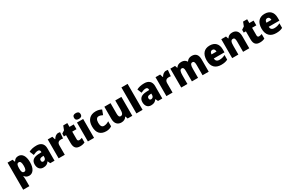

<svg xmlns="http://www.w3.org/2000/svg" viewBox="245 -2794 7371 4866"><g transform="rotate(-30 3931.0 -361.0)"><path d="M376 -656C309 -656 271 -628 241 -576H232L206 -646H60V147H241V-56C241 -89 238 -119 235 -153H241C267 -113 306 -83 374 -83C483 -83 560 -185 560 -370C560 -552 491 -656 376 -656ZM311 -512C354 -512 377 -470 377 -370C377 -273 355 -232 311 -232C258 -232 241 -276 241 -364V-385C242 -472 259 -512 311 -512Z M909 -656C818 -656 743 -639 683 -606L733 -482C785 -508 834 -523 874 -523C913 -523 936 -503 936 -455V-445L851 -442C708 -436 631 -380 631 -262C631 -152 690 -83 785 -83C869 -83 910 -108 953 -166H956L990 -93H1116V-456C1116 -587 1038 -656 909 -656ZM898 -338 936 -340V-295C936 -248 903 -216 862 -216C832 -216 813 -234 813 -272C813 -313 837 -335 898 -338Z M1546 -656C1486 -656 1433 -609 1407 -558H1398L1371 -646H1236V-93H1416V-367C1416 -457 1471 -478 1525 -478C1554 -478 1571 -476 1584 -472L1600 -650C1585 -653 1564 -656 1546 -656Z M1921 -230C1890 -230 1873 -248 1873 -284V-507H1997V-646H1873V-757H1754L1709 -641L1629 -588V-507H1692V-275C1692 -132 1754 -83 1863 -83C1925 -83 1965 -95 2005 -114V-249C1975 -238 1949 -230 1921 -230Z M2183 -869C2125 -869 2087 -848 2087 -784C2087 -722 2126 -700 2183 -700C2238 -700 2279 -722 2279 -784C2279 -848 2239 -869 2183 -869ZM2273 -646H2092V-93H2273Z M2629 -83C2697 -83 2749 -101 2793 -132V-279C2747 -248 2696 -230 2645 -230C2590 -230 2555 -271 2555 -368C2555 -462 2590 -510 2643 -510C2682 -510 2717 -498 2759 -477L2810 -614C2761 -641 2705 -656 2639 -656C2475 -656 2372 -553 2372 -367C2372 -170 2468 -83 2629 -83Z M3392 -646H3212V-393C3212 -290 3198 -231 3131 -231C3090 -231 3074 -269 3074 -342V-646H2893V-286C2893 -149 2967 -83 3071 -83C3136 -83 3191 -107 3223 -162H3233L3255 -93H3392Z M3693 -93V-853H3512V-93Z M4063 -656C3972 -656 3897 -639 3837 -606L3887 -482C3939 -508 3988 -523 4028 -523C4067 -523 4090 -503 4090 -455V-445L4005 -442C3862 -436 3785 -380 3785 -262C3785 -152 3844 -83 3939 -83C4023 -83 4064 -108 4107 -166H4110L4144 -93H4270V-456C4270 -587 4192 -656 4063 -656ZM4052 -338 4090 -340V-295C4090 -248 4057 -216 4016 -216C3986 -216 3967 -234 3967 -272C3967 -313 3991 -335 4052 -338Z M4700 -656C4640 -656 4587 -609 4561 -558H4552L4525 -646H4390V-93H4570V-367C4570 -457 4625 -478 4679 -478C4708 -478 4725 -476 4738 -472L4754 -650C4739 -653 4718 -656 4700 -656Z M5450 -656C5385 -656 5334 -628 5303 -580H5295C5268 -626 5222 -656 5147 -656C5072 -656 5019 -625 4993 -578H4986L4962 -646H4824V-93H5005V-337C5005 -451 5021 -508 5079 -508C5118 -508 5136 -474 5136 -396V-93H5316V-353C5316 -455 5333 -508 5389 -508C5428 -508 5448 -477 5448 -396V-93H5628V-453C5628 -593 5566 -656 5450 -656Z M5977 -656C5822 -656 5725 -560 5725 -366C5725 -174 5829 -83 5994 -83C6078 -83 6134 -96 6186 -124V-259C6128 -229 6079 -216 6017 -216C5944 -216 5908 -254 5906 -318H6219V-403C6219 -569 6127 -656 5977 -656ZM5983 -527C6028 -527 6053 -493 6054 -436H5908C5912 -501 5942 -527 5983 -527Z M6636 -656C6565 -656 6515 -627 6484 -575H6476L6453 -646H6315V-93H6496V-339C6496 -455 6512 -508 6574 -508C6619 -508 6634 -470 6634 -397V-93H6815V-453C6815 -590 6744 -656 6636 -656Z M7184 -230C7153 -230 7136 -248 7136 -284V-507H7260V-646H7136V-757H7017L6972 -641L6892 -588V-507H6955V-275C6955 -132 7017 -83 7126 -83C7188 -83 7228 -95 7268 -114V-249C7238 -238 7212 -230 7184 -230Z M7584 -656C7429 -656 7332 -560 7332 -366C7332 -174 7436 -83 7601 -83C7685 -83 7741 -96 7793 -124V-259C7735 -229 7686 -216 7624 -216C7551 -216 7515 -254 7513 -318H7826V-403C7826 -569 7734 -656 7584 -656ZM7590 -527C7635 -527 7660 -493 7661 -436H7515C7519 -501 7549 -527 7590 -527Z"/></g></svg>

Font: Noto Sans Kannada UI SemiCondensed Black
Style: Regular
Weight: 900
Width: 4
Designer: Jelle Bosma - Monotype Design Team
Foundry: Monotype Imaging Inc.
Version: Version 2.005